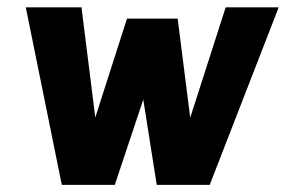

<svg xmlns="http://www.w3.org/2000/svg" viewBox="-20 -516 798 536"><path d="M52 -495.5H207.5L246 -188L334.5 -464H476L511 -187.5L610 -495.5H758L565.5 0H417.5L380 -238L300.5 0H152.5Z"/></svg>

Font: Karla ExtraBold
Style: Italic
Weight: 800
Italic angle: -8°
Designer: Jonathan Pinhorn
Version: Version 2.004;gftools[0.9.33]